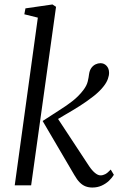

<svg xmlns="http://www.w3.org/2000/svg" viewBox="-20 -830 546 860"><path d="M46 0 149.5 -751 89 -766 94 -792.5 215 -810 231 -799.5 119.5 0ZM393.5 10Q377.5 10 363.5 4.8Q349.5 -0.5 337.2 -12.8Q325 -25 313 -46L171 -288Q208.5 -313 241.8 -333.8Q275 -354.5 303.2 -376.2Q331.5 -398 352.5 -425.5Q368.5 -446 373 -465.2Q377.5 -484.5 379 -498.5Q381.5 -515 389.2 -525.8Q397 -536.5 408 -541.8Q419 -547 430 -547Q446 -547 457 -535.5Q468 -524 468.5 -505.5Q469 -492.5 463.2 -476.5Q457.5 -460.5 445 -444.5Q427.5 -421.5 398.5 -398.8Q369.5 -376 336.8 -355.2Q304 -334.5 274.8 -317.8Q245.5 -301 228 -290L230 -312.5L379 -86Q392.5 -66 405.8 -55.2Q419 -44.5 430 -44.5Q441 -44.5 451.2 -49.8Q461.5 -55 476 -70.5L490 -47Q482 -33.5 468 -20.2Q454 -7 435.2 1.5Q416.5 10 393.5 10Z"/></svg>

Font: Merriweather 60pt Light
Style: Italic
Weight: 300
Italic angle: -7.8°
Version: Version 2.101